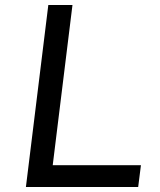

<svg xmlns="http://www.w3.org/2000/svg" viewBox="-20 -747 640 767"><path d="M83.5 0 173 -727H269.5L185 -41.5L139 -87H543L532 0Z"/></svg>

Font: Spline Sans Mono
Style: Italic
Weight: 400
Italic angle: -4°
Monospace: yes
Designer: Eben Sorkin, Mirko Velimirovic
Foundry: Sorkin Type
Version: Version 1.004